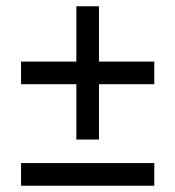

<svg xmlns="http://www.w3.org/2000/svg" viewBox="-20 -543 558 611"><path d="M223 -99V-275H47V-347H223V-523H295V-347H471V-275H295V-99ZM47 48V-24H471V48Z"/></svg>

Font: Imprima
Style: Regular
Weight: 400
Designer: Eduardo Tunni
Foundry: Eduardo Tunni
Version: Version 1.002; ttfautohint (v1.8.4.7-5d5b);gftools[0.9.23]